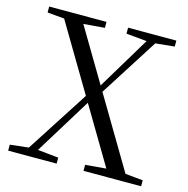

<svg xmlns="http://www.w3.org/2000/svg" viewBox="-107 -831 914 933"><g transform="rotate(15 350.0 -364.0)"><path d="M15.5 0V-30.1L123.4 -42.1H143.1L259.3 -30.1V0ZM82.8 0 329.1 -382 354.9 -359.9H349.7L340 -342.3L129.4 0ZM394.5 0V-30.1L531.6 -42.1H558.5L684.3 -30.1V0ZM372 -376 347.1 -396.6H351.5L361 -411.6L551.4 -728H596.1ZM522.2 0 89.8 -728H186L618.4 0ZM26.9 -698V-728H315.1V-698L179.7 -686.9H152ZM423.8 -698V-728H666.6V-698L556.8 -687.2H537.7Z"/></g></svg>

Font: Noto Serif KR ExtraLight
Style: Regular
Weight: 200
Designer: Ryoko NISHIZUKA 西塚涼子 (kana & ideographs); Frank Grießhammer (Latin, Greek & Cyrillic); Wenlong ZHANG 张文龙 (bopomofo); San
Foundry: Adobe
Version: Version 2.002-H1;hotconv 1.1.0;makeotfexe 2.6.0